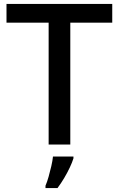

<svg xmlns="http://www.w3.org/2000/svg" viewBox="-20 -734 604 975"><path d="M337 0H227V-619H13V-714H550V-619H337ZM353 70Q347 90 334.5 116.5Q322 143 306 170Q290 197 272 221H211V209Q219 191 226.5 164.5Q234 138 240.5 110Q247 82 249 61H353Z"/></svg>

Font: Noto Sans NKo Unjoined Medium
Style: Regular
Weight: 500
Designer: Monotype Design Team
Foundry: Monotype Imaging Inc.
Version: Version 2.004